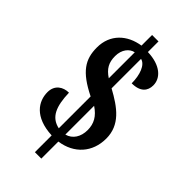

<svg xmlns="http://www.w3.org/2000/svg" viewBox="-258 -827 972 972"><g transform="rotate(45 228.0 -340.5)"><path d="M210 -41V79H256V-43C355 -57 417 -127 417 -225C417 -323 346 -375 256 -424V-635C291 -627 310 -574 310 -514C372 -514 395 -545 395 -584C395 -636 349 -681 256 -684V-760H210V-684C122 -671 57 -612 57 -518C57 -433 91 -379 210 -320V-92C144 -106 122 -161 119 -256C79 -256 40 -233 40 -181C40 -116 83 -47 210 -41ZM210 -636V-450C169 -477 153 -506 153 -552C153 -599 179 -630 210 -636ZM256 -93V-299C301 -269 320 -235 320 -189C320 -141 297 -104 256 -93Z"/></g></svg>

Font: Noto Serif Georgian ExtraCondensed Bold
Style: Regular
Weight: 700
Width: 2
Designer: Monotype Design Team, Akaki Razmadze
Foundry: Google LLC
Version: Version 2.003